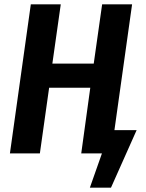

<svg xmlns="http://www.w3.org/2000/svg" viewBox="-20 -712 677 891"><path d="M614 -108 495 159H397L453 0H357L399 -305H208L165 0H26L123 -692H262L223 -417H415L454 -692H593L511 -108Z"/></svg>

Font: Fira Sans Condensed SemiBold
Style: Italic
Weight: 600
Width: 3
Italic angle: -8°
Designer: bBox Type GmbH & Carrois Corporate GbR & Edenspiekermann AG
Foundry: bBox Type GmbH & Carrois Corporate GbR & Edenspiekermann AG
Version: Version 4.301